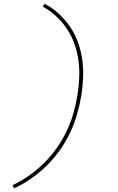

<svg xmlns="http://www.w3.org/2000/svg" viewBox="-20 -861 640 1042"><path d="M56 161 48 144Q95 122 139 91Q183 60 220.5 22.5Q258 -15 288.5 -58.5Q319 -102 341.5 -149Q364 -196 378 -245Q392 -294 400 -343Q400 -343 400 -343Q400 -343 400 -343Q408 -392 410 -440Q412 -488 405.5 -534.5Q399 -581 383.5 -624Q368 -667 343 -704.5Q318 -742 285 -772.5Q252 -803 212 -825L222 -841Q264 -819 298.5 -787Q333 -755 359.5 -716.5Q386 -678 402.5 -633Q419 -588 426 -540Q433 -492 431 -441.5Q429 -391 421 -340Q412 -289 397.5 -238.5Q383 -188 360 -140Q337 -92 305.5 -47Q274 -2 235 36.5Q196 75 150.5 107Q105 139 56 161Z"/></svg>

Font: Iosevka SS04 Th Ex Obl
Style: Regular
Weight: 100
Width: 7
Italic angle: -9°
Monospace: yes
Designer: Belleve Invis
Foundry: Belleve Invis
Version: Version 19.0.0; ttfautohint (v1.8.4)